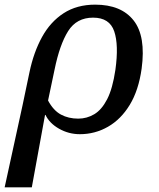

<svg xmlns="http://www.w3.org/2000/svg" viewBox="-83 -567 685 827"><path d="M44 -256Q62 -342 98 -407.5Q134 -473 191 -510Q248 -547 327 -547Q439 -547 492.5 -479Q546 -411 527 -271Q514 -178 476 -115.5Q438 -53 382 -21Q326 11 261 11Q213 11 171.5 -12.5Q130 -36 113 -72H111L54 240H-63L14 -113ZM254 -56Q291 -56 323 -75Q355 -94 378.5 -139.5Q402 -185 414 -266Q429 -373 409 -432Q389 -491 318 -491Q247 -491 210.5 -433Q174 -375 152 -267L124 -134Q147 -91 179.5 -73.5Q212 -56 254 -56Z"/></svg>

Font: Noto Serif Medium
Style: Italic
Weight: 500
Italic angle: -12°
Designer: Monotype Design Team
Foundry: Monotype Imaging Inc.
Version: Version 2.014; ttfautohint (v1.8.4.7-5d5b)